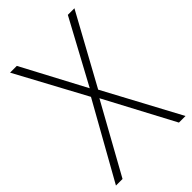

<svg xmlns="http://www.w3.org/2000/svg" viewBox="-214 -800 886 886"><g transform="rotate(-45 229.5 -357.0)"><path d="M456 0H413L233 -339L45 0H2L210 -371L25 -714H69L234 -403L402 -714H445L257 -371Z"/></g></svg>

Font: Noto Sans Khmer UI SemiCondensed ExtraLight
Style: Regular
Weight: 200
Width: 4
Designer: Danh Hong and the Monotype Design Team
Foundry: Monotype Imaging Inc.
Version: Version 2.002; ttfautohint (v1.8.4.7-5d5b)